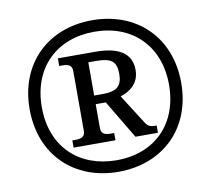

<svg xmlns="http://www.w3.org/2000/svg" viewBox="-81 -816 1006 917"><g transform="rotate(-10 422.5 -357.5)"><path d="M422 10C636 10 790 -134 790 -357C790 -581 636 -725 422 -725C208 -725 55 -580 55 -358C55 -134 209 10 422 10ZM423 -46C244 -46 114 -161 114 -357C114 -550 241 -669 423 -669C605 -669 731 -549 731 -358C731 -168 608 -46 423 -46ZM230 -141H433V-176H419C393 -176 370 -180 370 -211V-327H419L530 -141H639V-176C606 -176 597 -181 583 -203L494 -343C542 -359 586 -390 586 -456C586 -533 529 -574 413 -574H230V-537H243C269 -537 292 -533 292 -502V-211C292 -180 269 -176 243 -176H230ZM412 -369H370V-530H409C480 -530 506 -511 506 -451C506 -394 483 -369 412 -369Z"/></g></svg>

Font: Noto Serif Georgian Medium
Style: Regular
Weight: 500
Designer: Monotype Design Team, Akaki Razmadze
Foundry: Google LLC
Version: Version 2.003